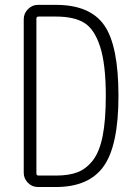

<svg xmlns="http://www.w3.org/2000/svg" viewBox="-20 -750 540 770"><path d="M126 -674.8V-54.7Q126 -45.9 134.8 -45.9H204.1Q255.9 -45.9 290.5 -59.1Q325.2 -72.3 352.1 -106.4Q378.9 -140.6 391.6 -204.1Q404.3 -267.6 404.3 -365.2Q404.3 -493.2 381.3 -563.5Q358.4 -633.8 317.4 -658.7Q276.4 -683.6 204.1 -683.6H134.8Q126 -683.6 126 -674.8ZM131.8 0Q108.4 0 91.8 -17.1Q75.2 -34.2 75.2 -56.6V-672.9Q75.2 -696.3 92.3 -713.4Q109.4 -730.5 131.8 -730.5H204.1Q340.8 -730.5 397.9 -648.9Q455.1 -567.4 455.1 -365.2Q455.1 -167 396 -83.5Q336.9 0 204.1 0Z"/></svg>

Font: Rounded Mgen+ 2m light
Style: Regular
Weight: 200
Designer: [Source Han Sans]
Ryoko NISHIZUKA  (kana & ideographs); Paul D. Hunt (Latin, Greek & Cyrillic); Wenlong ZHANG  (bopomofo
Version: Version 1.059.20150602